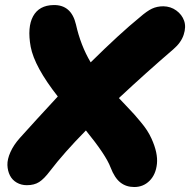

<svg xmlns="http://www.w3.org/2000/svg" viewBox="-20 -732 757 764"><path d="M86.9 4.9Q64.5 4.9 46.6 -5.4Q28.8 -15.6 19.5 -33.9Q10.3 -52.2 9.5 -75.2Q8.8 -98.1 21.5 -126.7Q34.2 -155.3 59.1 -183.1Q118.2 -249 210 -348.1Q117.2 -466.3 102.1 -545.9Q87.9 -624 111.8 -667.5Q135.7 -710.9 192.9 -711.9Q263.7 -713.4 282.2 -634.8Q300.8 -551.3 340.8 -483.9Q457.5 -599.1 536.1 -663.1Q564.5 -688 584.7 -697.5Q605 -707 629.9 -707Q659.2 -706.5 681.6 -690.2Q704.1 -673.8 712.6 -649.4Q721.2 -625 710.9 -593.8Q700.7 -562.5 669.9 -536.1Q562.5 -443.8 453.1 -341.8Q458.5 -335.9 482.4 -310.8Q506.3 -285.6 514.4 -276.6Q522.5 -267.6 538.8 -248Q555.2 -228.5 565.2 -212.9Q575.2 -197.3 583 -180.2Q608.9 -123 604.5 -80.3Q600.1 -37.6 575.2 -12.7Q550.3 12.2 514.2 12.2Q481.9 12.2 459 -5.9Q436 -23.9 419.9 -65.9Q401.9 -114.3 321.8 -212.9Q234.4 -124 179.2 -51.8Q155.3 -20 135.7 -7.6Q116.2 4.9 86.9 4.9Z"/></svg>

Font: Shantell Sans Normal
Style: Italic
Weight: 800
Italic angle: -11.31°
Designer: Stephen Nixon, Anya Danilova, Shantell Martin
Foundry: Arrow Type
Version: Version 1.006;[559af2be0]